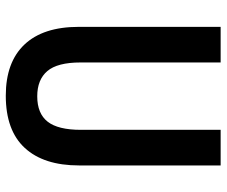

<svg xmlns="http://www.w3.org/2000/svg" viewBox="-78 -676 764 647"><g transform="rotate(90 303.5 -352.0)"><path d="M537 -237Q537 -118 478 -54Q419 10 302 10Q189 10 129.5 -53Q70 -116 70 -236V-714H190V-242Q190 -164 219 -130Q248 -96 304 -96Q362 -96 389.5 -131Q417 -166 417 -243V-714H537Z"/></g></svg>

Font: Noto Sans Devanagari Condensed SemiBold
Style: Regular
Weight: 600
Width: 3
Designer: Jelle Bosma - Monotype Design Team
Foundry: Monotype Imaging Inc.
Version: Version 2.004; ttfautohint (v1.8.4.7-5d5b)